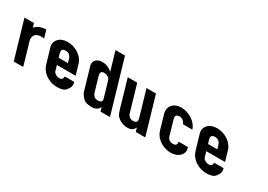

<svg xmlns="http://www.w3.org/2000/svg" viewBox="-95 -1384 2936 2106"><g transform="rotate(30 1373.0 -330.5)"><path d="M205.6 -384 177 -482C110.2 -482 60.4 -455.4 38.7 -425L23.7 -476H-96.3L42.9 0H162.9L81.3 -279C65.6 -332.7 86.5 -388 170.7 -388C182.2 -388 194.7 -386.3 205.6 -384Z M560.9 -91C536.4 -91 498.5 -111.7 492.3 -133L471.6 -204H709.1L670.5 -336C645.8 -420.6 547.3 -482 450.3 -482C401.1 -482 363.1 -467.5 336.1 -438.5C309.2 -409.5 301.5 -375.3 313 -336L365.9 -155C370 -141 375.6 -126.8 382.7 -112.5C418.2 -41 507.2 6 591.7 6C645 6 681 -5.2 699.4 -27.5C717.9 -49.8 728.9 -68.3 732.6 -83C736.2 -97.7 735.9 -112.3 731.6 -127L728.4 -138H609.6C612.3 -114.3 600.7 -91 560.9 -91ZM476.5 -388C519 -388 542.7 -362.8 552.5 -329L566.3 -282H448.8L435 -329C425.3 -362.2 431.9 -388 476.5 -388Z M890.9 -482C811 -482 778.6 -430 793.5 -379L868.6 -122C879.8 -83.8 877.6 -77.8 920.6 -29.5C941.7 -5.8 979.4 6 1033.5 6C1088.8 6 1116.1 -23.1 1127.4 -49L1141.8 0H1261.8L1066.8 -667H946.8L1015.8 -431C985 -460.2 937.5 -482 890.9 -482ZM1040.4 -344.5C1042.9 -337.5 1045.1 -330.7 1047 -324L1101.1 -139C1108.5 -113.9 1100.7 -91 1056.4 -91C1033.1 -91 1016.1 -96.3 1005.5 -107C985.2 -127.4 984 -137.6 979.5 -153L929.5 -324C920.6 -354.7 917.4 -389 968 -389C996.3 -389 1030.8 -371.8 1040.4 -344.5Z M1574.5 -48 1588.5 0H1708.5L1569.4 -476H1449.4L1543.5 -154C1552.3 -124 1553.9 -90 1504.7 -90C1483 -90 1466.4 -95 1454.7 -105C1432 -124.4 1430.7 -137.9 1426 -154L1331.9 -476H1211.9L1316.5 -118C1321.4 -101.3 1325.7 -88.7 1329.5 -80C1351.7 -29.1 1423.2 6 1481.5 6C1540.8 6 1559.8 -20.1 1574.5 -48Z M2007.4 -90C1964.2 -90 1941.2 -111.1 1931 -146L1876.7 -332C1872.4 -346.7 1872.2 -357.8 1876.2 -365.5C1882.8 -378 1892.3 -388 1919 -388C1954.4 -388 1985.2 -362.5 1994.2 -332H2112.9C2087.8 -418 1987.7 -482 1889.1 -482C1780.3 -482 1736.4 -401.2 1756.7 -332L1811 -146C1815.9 -129.3 1823.4 -113 1833.5 -97C1872.1 -35.9 1954 6 2030.5 6C2079.6 6 2118 -8 2145.7 -36C2175.2 -65.9 2180.8 -99.8 2168.2 -143H2049.4C2056.8 -117.8 2046.4 -90 2007.4 -90Z M2452.9 -91C2428.4 -91 2390.5 -111.7 2384.3 -133L2363.6 -204H2601.1L2562.5 -336C2537.8 -420.6 2439.3 -482 2342.3 -482C2293.1 -482 2255.1 -467.5 2228.1 -438.5C2201.2 -409.5 2193.5 -375.3 2205 -336L2257.9 -155C2262 -141 2267.6 -126.8 2274.7 -112.5C2310.2 -41 2399.2 6 2483.7 6C2537 6 2573 -5.2 2591.4 -27.5C2609.9 -49.8 2620.9 -68.3 2624.6 -83C2628.2 -97.7 2627.9 -112.3 2623.6 -127L2620.4 -138H2501.6C2504.3 -114.3 2492.7 -91 2452.9 -91ZM2368.5 -388C2411 -388 2434.7 -362.8 2444.5 -329L2458.3 -282H2340.8L2327 -329C2317.3 -362.2 2323.9 -388 2368.5 -388Z"/></g></svg>

Font: Din Kursivschrift
Style: BreitLeft
Weight: 400
Version: Version 1.089